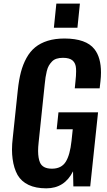

<svg xmlns="http://www.w3.org/2000/svg" viewBox="-20 -1032 595 1063"><path d="M278.3 -878.4 292 -1012.2H422.4L408.7 -878.4ZM236.3 10.7Q178.2 10.7 138.2 -8.3Q98.1 -27.3 77.1 -63.5Q56.6 -100.6 49.8 -152.3Q46.4 -176.8 46.4 -203.6Q46.4 -234.9 50.8 -270L78.6 -533.2Q84.5 -589.4 95.7 -632.3Q106.9 -675.3 126.7 -711.2Q146.5 -747.1 175 -770.3Q203.6 -793.5 244.1 -806.2Q284.7 -818.8 337.4 -818.8Q457 -818.4 502.9 -759.8Q539.1 -713.9 539.1 -630.4Q539.1 -607.4 536.1 -581.1L531.7 -543H394L397.9 -582.5Q401.4 -613.8 401.4 -637.7Q401.4 -645.5 400.9 -652.8Q399.4 -681.6 382.3 -696.8Q365.2 -711.9 328.6 -711.9Q308.6 -711.9 293.2 -707Q277.8 -702.1 267.6 -691.2Q257.3 -680.2 250.5 -668.7Q243.7 -657.2 239 -638.2Q234.4 -619.1 232.2 -604Q230 -588.9 227.5 -564.9L193.8 -242.7Q190.9 -216.8 190.9 -195.8Q191.4 -155.8 201.2 -132.8Q215.8 -98.1 267.6 -98.1Q319.8 -98.1 343.8 -136Q367.7 -173.8 376 -252.4L382.8 -316.4H293.9L303.7 -410.2H522.9L479.5 0H386.2L384.3 -83.5Q337.4 10.7 236.3 10.7Z"/></svg>

Font: Oswald
Style: Medium
Weight: 500
Designer: Vernon Adams
Foundry: Vernon Adams
Version: 3.0; ttfautohint (v0.94.23-7a4d-dirty) -l 8 -r 50 -G 150 -x 